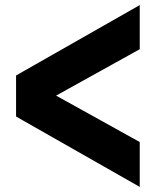

<svg xmlns="http://www.w3.org/2000/svg" viewBox="-20 -702 624 753"><path d="M43 -406 528 -682V-509L200 -327L528 -145V31L43 -245Z"/></svg>

Font: Gmarket Sans TTF Bold
Style: Regular
Weight: 700
Designer: Creative Director : Sungho Lee; Art Director : Kiwoong Choi; Project Manager : Sori Yang, Jongwook Yoon; Font Designer :
Foundry: Sandoll Inc.
Version: Version 1.000;hotconv 1.0.109;makeotfexe 2.5.65596